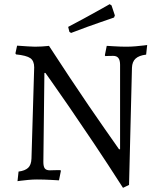

<svg xmlns="http://www.w3.org/2000/svg" viewBox="-20 -861 759 921"><path d="M570 40Q497 -74 430 -174Q363 -274 311 -349.5Q259 -425 228.5 -468Q198 -511 198 -511H193L188 -84Q188 -62 195 -53Q202 -44 219 -44Q224 -44 236.5 -44.5Q249 -45 259.5 -45Q270 -45 270 -45L272 -41L263 4Q263 4 252.5 3.5Q242 3 226 2Q210 1 191.5 0.5Q173 0 157 0Q137 0 115.5 2Q94 4 79 6Q64 8 64 8L69 -38Q100 -42 115 -56Q130 -70 131 -101L144 -538Q144 -569 125.5 -582Q107 -595 57 -600L54 -605L62 -642Q62 -642 77.5 -641Q93 -640 113.5 -638.5Q134 -637 148 -637Q165 -637 180 -638Q195 -639 205 -640Q215 -641 215 -641Q265 -564 313.5 -491Q362 -418 405 -355Q448 -292 481 -245Q514 -198 532.5 -171.5Q551 -145 551 -145H556V-550Q556 -572 548 -582.5Q540 -593 523 -593Q510 -593 497.5 -592.5Q485 -592 485 -592L483 -596L492 -641Q492 -641 502 -640.5Q512 -640 527 -639Q542 -638 558 -637.5Q574 -637 587 -637Q608 -637 631 -639Q654 -641 670 -643Q686 -645 686 -645L681 -599Q647 -595 630.5 -580Q614 -565 613 -536L599 26ZM321 -703 313 -708 307 -732Q342 -750 377.5 -769.5Q413 -789 442 -805Q471 -821 488.5 -831Q506 -841 506 -841L515 -835L531 -787L527 -777Q527 -777 510 -771Q493 -765 463.5 -755Q434 -745 397 -731.5Q360 -718 321 -703Z"/></svg>

Font: Alegreya
Style: Regular
Weight: 400
Designer: Juan Pablo del Peral
Foundry: Huerta Tipografica
Version: Version 2.009